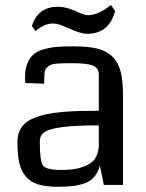

<svg xmlns="http://www.w3.org/2000/svg" viewBox="-20 -735 582 763"><path d="M49.3 0ZM468.8 0H392.6L377 -76.7Q362.3 -26.4 324 -9.5Q285.6 7.3 211.9 7.3Q163.1 7.3 131.8 -2.2Q100.6 -11.7 82 -34.2Q63.5 -56.6 56.4 -89.1Q49.3 -121.6 49.3 -172.9Q49.3 -195.8 57.4 -213.9Q65.4 -231.9 79.3 -244.6Q93.3 -257.3 116.5 -266.6Q139.6 -275.9 164.6 -281.2Q189.5 -286.6 224.9 -289.8Q260.3 -293 293.9 -293.9Q327.6 -294.9 372.6 -294.9V-439.9Q372.6 -464.8 349.1 -474.4Q325.7 -483.9 265.6 -483.9Q223.6 -483.9 202.6 -481.9Q181.6 -480 170.7 -470.5Q159.7 -460.9 158 -451.7Q156.2 -442.4 155.8 -417Q155.3 -407.7 155.3 -402.3L80.6 -405.3Q79.6 -413.1 79.6 -428.2Q79.6 -460.9 89.1 -483.6Q98.6 -506.3 113.8 -519.3Q128.9 -532.2 155.3 -539.6Q181.6 -546.9 207.5 -548.8Q233.4 -550.8 272 -550.8Q330.6 -550.8 367.2 -541.7Q403.8 -532.7 427.2 -509.3Q450.7 -485.8 459.7 -449.5Q468.8 -413.1 468.8 -354.5ZM372.6 -153.3V-236.8Q276.4 -236.8 224.6 -229.5Q172.9 -222.2 155.5 -209.2Q138.2 -196.3 138.2 -172.9Q138.2 -171.9 138.2 -169.9Q138.2 -95.7 150.4 -77.6Q162.6 -59.6 225.1 -59.6Q278.3 -59.6 311.5 -72.3Q344.7 -85 357.7 -104.7Q370.6 -124.5 372.6 -153.3ZM437.5 -690.9Q412.6 -600.6 326.7 -600.6Q300.8 -600.6 256.8 -621.1Q212.9 -641.6 192.4 -641.6Q154.3 -641.6 121.1 -610.8L106.9 -631.8Q130.9 -708 209 -708Q234.9 -708 257.6 -699.7Q280.3 -691.4 298.3 -683.1Q316.4 -674.8 330.6 -674.8Q370.6 -674.8 420.9 -715.3Z"/></svg>

Font: Coda
Style: Regular
Weight: 400
Designer: vernon adams
Foundry: vernon adams
Version: Version 2.000; ttfautohint (v0.8) -r 50 -G 200 -x